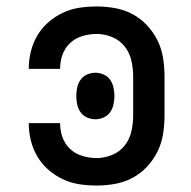

<svg xmlns="http://www.w3.org/2000/svg" viewBox="-20 -562 590 594"><path d="M279 12Q252 12 225.5 8Q199 4 174.5 -7.5Q150 -19 129.5 -37Q109 -55 95.5 -78Q82 -101 75.5 -127Q69 -153 69 -180V-181H166V-180Q166 -158 173.5 -137Q181 -116 197 -101Q213 -86 235 -79.5Q257 -73 279 -73Q303 -73 326.5 -82.5Q350 -92 365.5 -111.5Q381 -131 386.5 -155.5Q392 -180 392 -205V-325Q392 -350 386.5 -374.5Q381 -399 365.5 -418.5Q350 -438 326.5 -447.5Q303 -457 279 -457Q257 -457 235 -450.5Q213 -444 197 -429Q181 -414 173.5 -393Q166 -372 166 -350V-349H69V-350Q69 -377 75.5 -403Q82 -429 95.5 -452Q109 -475 129.5 -493Q150 -511 174.5 -522.5Q199 -534 225.5 -538Q252 -542 279 -542Q307 -542 335.5 -537Q364 -532 389.5 -518.5Q415 -505 435 -483.5Q455 -462 467.5 -436.5Q480 -411 484.5 -382.5Q489 -354 489 -325V-205Q489 -176 484.5 -147.5Q480 -119 467.5 -93.5Q455 -68 435 -46.5Q415 -25 389.5 -11.5Q364 2 335.5 7Q307 12 279 12ZM275 -193Q262 -193 249.5 -198.5Q237 -204 229.5 -214.5Q222 -225 219 -238Q216 -251 216 -264V-266Q216 -279 219 -292Q222 -305 229.5 -315.5Q237 -326 249.5 -331.5Q262 -337 275 -337Q288 -337 300.5 -331.5Q313 -326 320.5 -315.5Q328 -305 331 -292Q334 -279 334 -266V-264Q334 -251 331 -238Q328 -225 320.5 -214.5Q313 -204 300.5 -198.5Q288 -193 275 -193Z"/></svg>

Font: Lode Dark
Style: Bold
Weight: 700
Monospace: yes
Designer: Belleve Invis
Foundry: Belleve Invis
Version: Version 29.2.0; ttfautohint (v1.8.3)